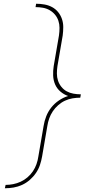

<svg xmlns="http://www.w3.org/2000/svg" viewBox="-20 -853 540 1026"><path d="M6 153 10 135Q30 135 50.5 131Q71 127 90.5 118Q110 109 127 94.5Q144 80 156 62Q168 44 175 24Q182 4 185 -17L213 -180Q217 -206 227 -231.5Q237 -257 254 -278.5Q271 -300 294.5 -316Q318 -332 344 -340Q321 -348 302.5 -364Q284 -380 274.5 -402Q265 -424 264 -449.5Q263 -475 267 -500L295 -663Q298 -684 298 -704Q298 -724 292 -742Q286 -760 274 -774.5Q262 -789 245.5 -798.5Q229 -808 209.5 -811.5Q190 -815 170 -815L173 -833Q196 -833 218 -829Q240 -825 258.5 -815Q277 -805 290.5 -788.5Q304 -772 311 -751.5Q318 -731 318 -708.5Q318 -686 315 -663L287 -500Q284 -480 284 -460Q284 -440 290 -422Q296 -404 308 -389Q320 -374 336.5 -365Q353 -356 372.5 -352.5Q392 -349 412 -349L409 -331Q388 -331 367.5 -327.5Q347 -324 327.5 -315Q308 -306 291 -291Q274 -276 262 -258Q250 -240 243 -220Q236 -200 233 -180L205 -17Q201 6 193.5 28.5Q186 51 172 71.5Q158 92 139 108.5Q120 125 98 135Q76 145 53 149Q30 153 6 153Z"/></svg>

Font: iosevka_custom_sans_ss08 Thin
Style: Italic
Weight: 100
Italic angle: -10°
Designer: Belleve Invis
Foundry: Belleve Invis
Version: Version 10.3.0; ttfautohint (v1.8.3)